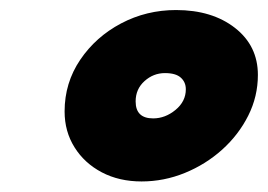

<svg xmlns="http://www.w3.org/2000/svg" viewBox="-20 -786 521 373"><path d="M255 -433.5Q211.5 -433.5 177.8 -451.2Q144 -469 124.8 -499.8Q105.5 -530.5 105.5 -569.5Q105.5 -625 135.8 -669.8Q166 -714.5 215.2 -740.5Q264.5 -766.5 322 -766.5Q392 -766.5 436.5 -731.8Q481 -697 481 -640.5Q481 -598.5 462.2 -561.2Q443.5 -524 411.5 -495.2Q379.5 -466.5 339 -450Q298.5 -433.5 255 -433.5ZM277.5 -556Q301 -556 321 -572.5Q341 -589 341 -612.5Q341 -626.5 331.2 -635.2Q321.5 -644 300.5 -644Q278 -644 260.8 -628.5Q243.5 -613 243.5 -589Q243.5 -556 277.5 -556Z"/></svg>

Font: Grandstander ExtraBold
Style: Italic
Weight: 800
Italic angle: -15°
Designer: Tyler Finck
Foundry: Etcetera Type Co
Version: Version 1.200; ttfautohint (v1.8.3)